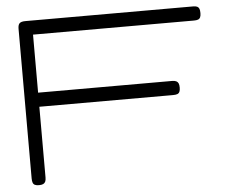

<svg xmlns="http://www.w3.org/2000/svg" viewBox="-50 -745 965 814"><g transform="rotate(-5 432.0 -338.0)"><path d="M84 11Q73 11 66.5 8Q60 5 57.5 -2Q55 -9 55 -20V-657Q55 -674 62 -680.5Q69 -687 87 -687H801Q812 -687 818 -684Q824 -681 826.5 -674.5Q829 -668 829 -656Q829 -645 826 -638.5Q823 -632 816.5 -629.5Q810 -627 799 -627H114V-380H684Q695 -380 701.5 -377Q708 -374 711 -367.5Q714 -361 714 -349Q714 -338 711 -331.5Q708 -325 701.5 -322.5Q695 -320 683 -320H114V-19Q114 -8 111 -1.5Q108 5 101.5 8Q95 11 84 11Z"/></g></svg>

Font: Fredoka Expanded Light
Style: Regular
Weight: 300
Width: 7
Designer: Ben Nathan
Foundry: Milena B. Brandão, Ben Nathan
Version: Version 2.001